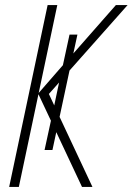

<svg xmlns="http://www.w3.org/2000/svg" viewBox="-20 -734 521 754"><path d="M16 0 167 -714H205L132 -369L227 -478L253 -598H284L268 -524L435 -714H481L253 -457L214 -275L343 0H302L201 -215L186 -145H155L180 -260L131 -364L54 0ZM172 -365 193 -320 212 -410Z"/></svg>

Font: Noto Sans Condensed ExtraLight
Style: Italic
Weight: 200
Width: 3
Italic angle: -12°
Designer: Monotype Design Team
Foundry: Monotype Imaging Inc.
Version: Version 2.013; ttfautohint (v1.8.4.7-5d5b)